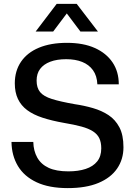

<svg xmlns="http://www.w3.org/2000/svg" viewBox="-20 -957 693 986"><path d="M328 9Q232 9 168 -21Q104 -51 72 -104.5Q40 -158 39 -228H151Q152 -182 171.5 -147.5Q191 -113 230 -95Q269 -77 331 -77Q382 -77 420 -89.5Q458 -102 479 -128Q500 -154 500 -195Q500 -226 490 -247Q480 -268 457.5 -282.5Q435 -297 398.5 -307Q362 -317 308 -326Q246 -337 198.5 -352.5Q151 -368 119.5 -391.5Q88 -415 72 -449Q56 -483 56 -529Q56 -593 88 -640Q120 -687 180 -712Q240 -737 324 -737Q408 -737 467 -710.5Q526 -684 558 -636.5Q590 -589 590 -524H480Q478 -568 457.5 -596.5Q437 -625 402 -639Q367 -653 320 -653Q272 -653 238 -640Q204 -627 186 -603Q168 -579 168 -543Q168 -506 186 -484Q204 -462 247 -448.5Q290 -435 364 -422Q412 -415 457 -402Q502 -389 537 -366Q572 -343 593 -303.5Q614 -264 614 -201Q614 -139 581.5 -91.5Q549 -44 485.5 -17.5Q422 9 328 9ZM163 -795 271 -937H374L483 -795H393L323 -888L253 -795Z"/></svg>

Font: Mona Sans ExtraLight Medium
Style: Regular
Weight: 500
Version: Version 2.000